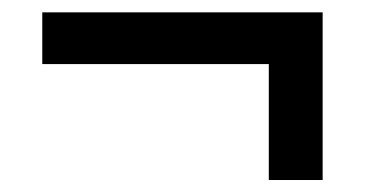

<svg xmlns="http://www.w3.org/2000/svg" viewBox="-20 -369 602 317"><path d="M423.8 -71.8V-263.2H49.8V-348.6H512.7V-71.8Z"/></svg>

Font: Reddit Mono Medium
Style: Regular
Weight: 500
Monospace: yes
Designer: Stephen Hutchings
Foundry: Reddit
Version: Version 1.014